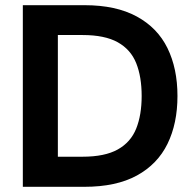

<svg xmlns="http://www.w3.org/2000/svg" viewBox="-20 -720 749 740"><path d="M68 0V-700H306Q427 -700 507 -656.5Q587 -613 625.5 -534.5Q664 -456 664 -350Q664 -244 625.5 -165.5Q587 -87 507.5 -43.5Q428 0 305 0ZM203 -116H298Q384 -116 434 -144Q484 -172 505 -224.5Q526 -277 526 -350Q526 -424 505 -476.5Q484 -529 434 -557Q384 -585 298 -585H203Z"/></svg>

Font: DM Sans 17pt
Style: Bold
Weight: 700
Version: Version 4.004;gftools[0.9.30]